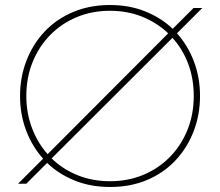

<svg xmlns="http://www.w3.org/2000/svg" viewBox="-20 -733 878 766"><path d="M419 13Q342 13 278.5 -12.5Q215 -38 168 -83L85 0H52L152 -100Q108 -149 84 -213Q60 -277 60 -350Q60 -425 85.5 -491Q111 -557 158 -607Q205 -657 271.5 -685Q338 -713 419 -713Q496 -713 559.5 -687.5Q623 -662 669 -618L752 -701H787L686 -600Q730 -551 754 -487Q778 -423 778 -350Q778 -275 752.5 -209Q727 -143 680 -93Q633 -43 567 -15Q501 13 419 13ZM419 -10Q491 -10 552 -35.5Q613 -61 658 -107Q703 -153 728 -215Q753 -277 753 -350Q753 -419 731 -478Q709 -537 668 -582L186 -101Q230 -58 289.5 -34Q349 -10 419 -10ZM170 -118 651 -600Q607 -642 548 -666Q489 -690 419 -690Q347 -690 286 -664.5Q225 -639 180 -593Q135 -547 110 -485Q85 -423 85 -350Q85 -282 107.5 -222.5Q130 -163 170 -118Z"/></svg>

Font: MuseoModerno Thin
Style: Regular
Weight: 100
Designer: Pablo Cosgaya, Héctor Gatti, Marcela Romero, and the Authors of The MuseoModerno Project.
Foundry: Omnibus-Type Team
Version: Version 1.003